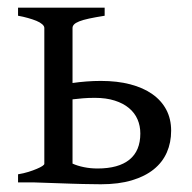

<svg xmlns="http://www.w3.org/2000/svg" viewBox="-20 -474 498 499"><path d="M226.6 -219.7Q209.5 -219.7 195.3 -218.5Q181.2 -217.3 168.5 -215.8V-48.8Q181.2 -43 198 -39.6Q214.8 -36.1 233.4 -36.1Q288.1 -36.1 316.4 -59.1Q344.7 -82 344.7 -127Q344.7 -147 337.4 -163.8Q330.1 -180.7 315.2 -193.1Q300.3 -205.6 278.1 -212.6Q255.9 -219.7 226.6 -219.7ZM252 -454.1V-433.1Q227.5 -429.2 211.7 -425.8Q195.8 -422.4 186 -418.5Q176.3 -414.6 172.4 -410.4Q168.5 -406.2 168.5 -401.4V-258.3Q185.1 -260.7 203.9 -262.2Q222.7 -263.7 242.2 -263.7Q284.7 -263.7 318.4 -254.9Q352.1 -246.1 375.7 -229.5Q399.4 -212.9 412.1 -189Q424.8 -165 424.8 -134.3Q424.8 -103.5 413.6 -77.9Q402.3 -52.2 379.6 -33.9Q356.9 -15.6 322.8 -5.4Q288.6 4.9 242.2 4.9Q233.4 4.9 220.9 4.6Q208.5 4.4 194.6 4.2Q180.7 3.9 165.8 3.4Q150.9 2.9 136.7 2.4Q103 1.5 66.4 0H26.9V-21Q41.5 -23.4 54 -27.3Q66.4 -31.2 75.7 -35.2Q85 -39.1 90.1 -42.5Q95.2 -45.9 95.2 -48.3V-401.4Q95.2 -406.2 89.6 -411.1Q84 -416 74.5 -419.9Q64.9 -423.8 52.7 -427.2Q40.5 -430.7 26.9 -433.1V-454.1Z"/></svg>

Font: Noto Serif Devanagari
Style: Regular
Weight: 400
Designer: Monotype Design Team
Foundry: Monotype Imaging Inc.
Version: Version 1.01